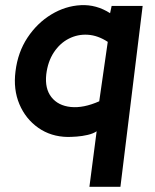

<svg xmlns="http://www.w3.org/2000/svg" viewBox="-20 -523 599 743"><path d="M326 200 354 -15Q341 -6 319.5 -1Q298 4 277 5.5Q256 7 242 7Q177 6 128 -28.5Q79 -63 55 -120Q31 -177 40 -247Q49 -321 86.5 -377.5Q124 -434 178.5 -467Q233 -500 293 -503Q353 -506 406 -472L412 -500H532L446 200ZM159 -235Q153 -180 179 -147Q205 -114 254 -109Q303 -104 364 -131L397 -361Q359 -386 320 -388.5Q281 -391 246.5 -373.5Q212 -356 188.5 -320.5Q165 -285 159 -235Z"/></svg>

Font: Kulim Park
Style: Bold Italic
Weight: 700
Italic angle: -8°
Designer: Noponies / Dale Sattler
Foundry: Noponies
Version: Version 1.000; ttfautohint (v1.8.3)